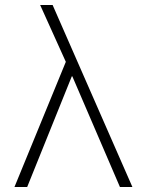

<svg xmlns="http://www.w3.org/2000/svg" viewBox="-20 -750 589 770"><path d="M461 0 270 -444H268L89 0H38L244 -502L141 -730H191L511 0Z"/></svg>

Font: M PLUS 1p Light
Style: Regular
Weight: 300
Version: Version 1.061